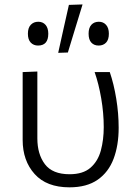

<svg xmlns="http://www.w3.org/2000/svg" viewBox="-20 -812 598 843"><path d="M285 10.5Q184.5 10.5 132 -48Q79.5 -106.5 79.5 -197.5V-495.5L144 -498V-204.5Q144 -135 177.2 -91Q210.5 -47 285.5 -47Q344.5 -47 377.2 -75.5Q410 -104 422.8 -151.2Q435.5 -198.5 435.5 -254Q435.5 -315 424.5 -379.5Q413.5 -444 395.5 -495.5H462Q480 -443 490.5 -378.2Q501 -313.5 501 -251Q501 -174 478.8 -115Q456.5 -56 408.8 -22.8Q361 10.5 285 10.5ZM235.5 -580Q247.5 -633 259 -686Q270.5 -738.5 282.5 -790.5L342.5 -792.5Q326 -739 310 -686.5Q294 -634 278 -581.5ZM147 -612Q127.5 -612 115 -625Q102.5 -638 102.5 -664Q102.5 -690 115.2 -703.2Q128 -716.5 148 -716.5Q168 -716.5 180 -702.8Q192 -689 192 -664Q192 -612 147 -612ZM413 -612Q393 -612 381 -625Q369 -638 369 -664Q369 -690 381.2 -703.2Q393.5 -716.5 414 -716.5Q433.5 -716.5 445.8 -702.8Q458 -689 458 -664Q458 -638 445.8 -625Q433.5 -612 413 -612Z"/></svg>

Font: Heraclito Light
Style: Regular
Weight: 300
Designer: Kostas Bartsokas (font) & Cristiano Sobral (main changes)
Foundry: Kostas Bartsokas (font) & Cristiano Sobral (main changes)
Version: Version 1.00;July 8, 2020;FontCreator 13.0.0.2655 64-bit